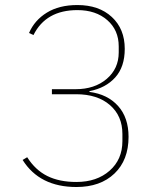

<svg xmlns="http://www.w3.org/2000/svg" viewBox="-20 -730 640 762"><path d="M283.2 12.2Q137.2 12.2 69.8 -95.2L87.9 -106Q120.1 -55.2 167.7 -31.5Q215.3 -7.8 283.2 -7.8Q364.3 -7.8 415 -52.5Q465.8 -97.2 465.8 -169.9V-198.2Q465.8 -270 416.3 -313Q366.7 -356 282.2 -356H186V-376H279.8Q355.5 -376 403.3 -416.7Q451.2 -457.5 451.2 -522V-545.9Q451.2 -610.4 405.8 -650.1Q360.4 -689.9 287.1 -689.9Q162.1 -689.9 112.8 -590.8L95.2 -599.1Q117.2 -649.9 166 -679.9Q214.8 -710 287.1 -710Q372.6 -710 423.8 -662.6Q475.1 -615.2 475.1 -536.1Q475.1 -464.8 437.5 -422.9Q399.9 -380.9 335 -368.2V-365.2Q406.7 -356 448.5 -309.6Q490.2 -263.2 490.2 -187Q490.2 -94.7 434.3 -41.3Q378.4 12.2 283.2 12.2Z"/></svg>

Font: Anuphan Thin
Style: Regular
Weight: 250
Designer: Mike Abbink, Paul van der Laan, Pieter van Rosmalen, Mint Tantisuwanna
Foundry: Bold Monday; Cadson Demak
Version: Version 3.002;hotconv 1.0.109;makeotfexe 2.5.65596